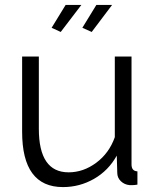

<svg xmlns="http://www.w3.org/2000/svg" viewBox="-20 -751 634 781"><path d="M70 -215V-521H138V-227Q138 -50 259 -50Q319 -50 371.5 -89Q424 -128 447 -193V-521H515V-82Q515 -55 539 -54V0Q527 2 520.5 2Q514 2 507 2Q486 0 471.5 -14Q457 -28 457 -48L455 -118Q421 -57 362.5 -23.5Q304 10 236 10Q70 10 70 -215ZM227 -621 190 -638 247 -731H311ZM353 -621 315 -638 372 -731H436Z"/></svg>

Font: Raleway
Style: Regular
Weight: 400
Designer: Matt McInerney, Pablo Impallari, Rodrigo Fuenzalida
Foundry: Matt McInerney, Pablo Impallari, Rodrigo Fuenzalida
Version: Version 4.101;RELEASE